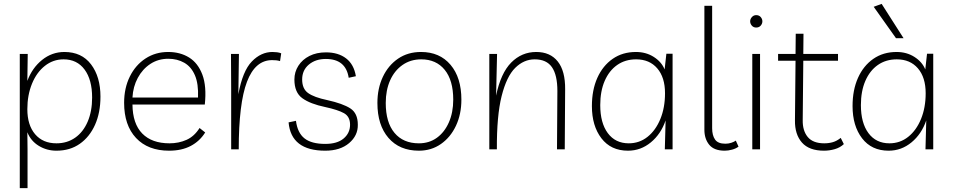

<svg xmlns="http://www.w3.org/2000/svg" viewBox="-20 -770 4914 990"><path d="M82 200V-492H123L121 -353Q146 -420 197 -461Q248 -502 312 -502Q401 -502 449.5 -438Q498 -374 498 -272Q498 -189 470 -126.5Q442 -64 391.5 -28.5Q341 7 271 7Q221 7 180 -18Q139 -43 121 -88L122 0V200ZM271 -31Q326 -31 367.5 -60Q409 -89 432 -142.5Q455 -196 455 -267Q455 -359 416 -411.5Q377 -464 308 -464Q254 -464 211.5 -430.5Q169 -397 145 -338.5Q121 -280 121 -207Q121 -125 161 -78Q201 -31 271 -31Z M852 7Q743 7 681.5 -58.5Q620 -124 620 -240Q620 -316 649.5 -375.5Q679 -435 730.5 -468.5Q782 -502 847 -502Q909 -502 955 -473.5Q1001 -445 1023.5 -385Q1046 -325 1036 -231H663Q664 -132 713.5 -81.5Q763 -31 854 -31Q902 -31 942 -49Q982 -67 1009 -110L1038 -87Q1010 -42 963.5 -17.5Q917 7 852 7ZM848 -467Q796 -467 755.5 -440.5Q715 -414 690.5 -368.5Q666 -323 663 -267H1001Q1004 -338 985 -382Q966 -426 930 -446.5Q894 -467 848 -467Z M1424 -455Q1414 -458 1404.5 -459Q1395 -460 1383 -460Q1296 -460 1253.5 -348.5Q1211 -237 1211 0H1172V-315L1171 -492H1212L1209 -284Q1231 -404 1278.5 -453Q1326 -502 1385 -502Q1396 -502 1408.5 -500.5Q1421 -499 1430 -495Z M1657 7Q1481 7 1468 -139L1506 -147Q1514 -85 1550 -56.5Q1586 -28 1657 -28Q1719 -28 1752 -56Q1785 -84 1785 -127Q1785 -169 1753.5 -186.5Q1722 -204 1657 -218Q1580 -234 1539 -263.5Q1498 -293 1498 -360Q1498 -399 1518.5 -431Q1539 -463 1575.5 -481.5Q1612 -500 1661 -500Q1724 -500 1764.5 -469Q1805 -438 1815 -377L1778 -369Q1763 -466 1660 -466Q1607 -466 1572.5 -437Q1538 -408 1538 -360Q1538 -312 1569 -290Q1600 -268 1667 -254Q1748 -236 1786.5 -211Q1825 -186 1825 -127Q1826 -71 1780 -32Q1734 7 1657 7Z M2151 -502Q2247 -502 2303 -436Q2359 -370 2359 -256Q2359 -181 2331 -121.5Q2303 -62 2253.5 -27.5Q2204 7 2140 7Q2040 7 1983 -59Q1926 -125 1926 -239Q1926 -314 1954 -373.5Q1982 -433 2032.5 -467.5Q2083 -502 2151 -502ZM2140 -31Q2193 -31 2232.5 -59.5Q2272 -88 2294.5 -139Q2317 -190 2317 -256Q2317 -356 2273 -410Q2229 -464 2152 -464Q2097 -464 2055.5 -435Q2014 -406 1991.5 -355.5Q1969 -305 1969 -239Q1969 -139 2014 -85Q2059 -31 2140 -31Z M2503 0V-492H2543L2538 -277Q2562 -393 2616 -447.5Q2670 -502 2745 -502Q2817 -502 2856 -453Q2895 -404 2894 -309L2892 0H2852L2854 -301Q2854 -383 2826 -423.5Q2798 -464 2737 -464Q2681 -464 2636.5 -420Q2592 -376 2566.5 -274.5Q2541 -173 2542 0Z M3448 -493V0H3408L3412 -149Q3388 -79 3336 -36Q3284 7 3218 7Q3130 7 3081 -57Q3032 -121 3032 -223Q3032 -306 3060 -368.5Q3088 -431 3139 -466.5Q3190 -502 3259 -502Q3311 -502 3351 -476.5Q3391 -451 3407 -412L3416 -493ZM3260 -464Q3204 -464 3162.5 -435Q3121 -406 3098 -353Q3075 -300 3075 -228Q3075 -136 3114 -83.5Q3153 -31 3222 -31Q3277 -31 3319 -64.5Q3361 -98 3385 -156.5Q3409 -215 3409 -289Q3409 -371 3369 -417.5Q3329 -464 3260 -464Z M3717 7Q3662 7 3637 -23.5Q3612 -54 3612 -101V-740H3652V-109Q3652 -72 3667 -50.5Q3682 -29 3720 -29Q3737 -29 3751.5 -34Q3766 -39 3774 -45L3788 -14Q3775 -4 3755 1.5Q3735 7 3717 7Z M3899 -492V0H3859V-492ZM3879 -628Q3865 -628 3856.5 -638Q3848 -648 3848 -660Q3848 -672 3857 -682Q3866 -692 3879 -692Q3894 -692 3902.5 -682Q3911 -672 3911 -660Q3911 -648 3902.5 -638Q3894 -628 3879 -628Z M4229 7Q4152 7 4115 -35Q4078 -77 4079 -149L4082 -457H3992V-492H4082L4083 -596H4123L4122 -492H4301V-457H4122L4119 -151Q4118 -96 4145 -63.5Q4172 -31 4230 -31Q4254 -31 4274.5 -37Q4295 -43 4315 -59L4331 -27Q4312 -9 4284.5 -1Q4257 7 4229 7Z M4792 -493V0H4752L4756 -149Q4732 -79 4680 -36Q4628 7 4562 7Q4474 7 4425 -57Q4376 -121 4376 -223Q4376 -306 4404 -368.5Q4432 -431 4483 -466.5Q4534 -502 4603 -502Q4655 -502 4695 -476.5Q4735 -451 4751 -412L4760 -493ZM4604 -464Q4548 -464 4506.5 -435Q4465 -406 4442 -353Q4419 -300 4419 -228Q4419 -136 4458 -83.5Q4497 -31 4566 -31Q4621 -31 4663 -64.5Q4705 -98 4729 -156.5Q4753 -215 4753 -289Q4753 -371 4713 -417.5Q4673 -464 4604 -464ZM4600 -573 4485 -735 4526 -750 4639 -573Z"/></svg>

Font: Livvic ExtraLight
Style: Regular
Weight: 275
Designer: Jacques Le Bailly, Baron von Fonthausen
Version: Version 1.001; ttfautohint (v1.8.2)